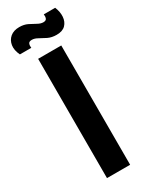

<svg xmlns="http://www.w3.org/2000/svg" viewBox="-235 -878 716 920"><g transform="rotate(-30 123.0 -418.5)"><path d="M60 0V-660H188V0ZM195 -715Q168 -715 147.5 -725Q127 -735 110.5 -744.5Q94 -754 79 -754Q63 -754 59.5 -744Q56 -734 58 -722H-5Q-20 -753 -16 -779Q-12 -805 7 -821Q26 -837 57 -837Q83 -837 102.5 -827.5Q122 -818 138.5 -808.5Q155 -799 170 -799Q185 -799 188.5 -809Q192 -819 190 -831H253Q265 -802 263 -775.5Q261 -749 244.5 -732Q228 -715 195 -715Z"/></g></svg>

Font: Bricolage Grotesque 60pt SemiBold
Style: Regular
Weight: 600
Version: Version 1.001;gftools[0.9.33.dev8+g029e19f]